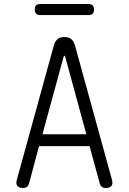

<svg xmlns="http://www.w3.org/2000/svg" viewBox="-20 -924 640 954"><path d="M191 -257H409L304 -642Q303 -647 300.5 -647Q298 -647 296 -642ZM476 -11 425 -198H174L124 -11Q121 -1 114 4.5Q107 10 93 10Q74 10 66 -0.5Q58 -11 64 -32L248 -700Q254 -720 266.5 -730Q279 -740 300 -740Q321 -740 333.5 -730Q346 -720 352 -700L536 -32Q542 -11 534 -0.5Q526 10 507 10Q493 10 486 4.5Q479 -1 476 -11ZM180 -849Q166 -849 159.5 -856Q153 -863 153 -877Q153 -891 159.5 -897.5Q166 -904 180 -904H420Q434 -904 440.5 -897Q447 -890 447 -877Q447 -863 440.5 -856Q434 -849 420 -849Z"/></svg>

Font: Maple Mono NL ExtraLight
Style: Regular
Weight: 275
Monospace: yes
Designer: subframe7536
Version: Version 7.000